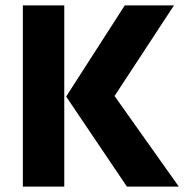

<svg xmlns="http://www.w3.org/2000/svg" viewBox="-20 -694 702 714"><path d="M219 0H65V-674H219ZM645 0H452L226 -335L444 -674H627L406 -337Z"/></svg>

Font: Hind Colombo
Style: Bold
Weight: 700
Designer: Jyotish Sonowal, Aditi Pimprikar
Foundry: Indian Type Foundry
Version: Version 1.000;PS 1.0;hotconv 1.0.86;makeotf.lib2.5.63406; tt